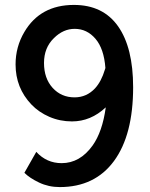

<svg xmlns="http://www.w3.org/2000/svg" viewBox="-20 -759 616 788"><path d="M286.1 -359.4Q335.4 -359.4 370.1 -396.5Q396 -424.8 410.6 -473.6Q412.6 -480 412.6 -480Q406.7 -559.1 371.8 -599.9Q336.9 -640.6 286.6 -640.6Q239.7 -640.6 201.7 -603Q160.6 -563.5 160.6 -500.5Q160.6 -437.5 196 -398.4Q231.4 -359.4 286.1 -359.4ZM414.1 -318.4Q352.5 -260.7 275.4 -260.7Q226.1 -260.7 182.6 -279.5Q139.2 -298.3 108.9 -330.1Q43.9 -398.4 43.9 -494.6Q43.9 -566.9 80.1 -627.9Q145.5 -738.8 283.2 -738.8Q402.8 -738.8 464.6 -651.1Q526.4 -563.5 526.4 -400.9Q526.4 -205.1 447.8 -98.1Q369.1 8.8 225.1 8.8Q179.2 8.8 140.4 -9.8Q101.6 -28.3 80.1 -49.8L128.9 -135.7Q171.4 -89.4 232.9 -89.4Q308.1 -89.4 359.9 -161.6Q400.4 -218.3 414.1 -318.4Z"/></svg>

Font: News Cycle
Style: Bold
Weight: 700
Version: Version 0.5.1